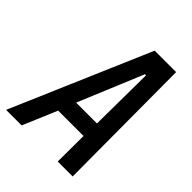

<svg xmlns="http://www.w3.org/2000/svg" viewBox="-233 -793 899 899"><g transform="rotate(45 216.5 -344.0)"><path d="M-35 0 261 -688H403L406 0H307L308 -170H140L68 0ZM173 -256H311L314 -578H307Z"/></g></svg>

Font: Saira Condensed Medium
Style: Italic
Weight: 500
Width: 3
Italic angle: -12°
Designer: Hector Gatti with collaboration of the Omnibus-Type team
Foundry: Omnibus-Type
Version: Version 1.101